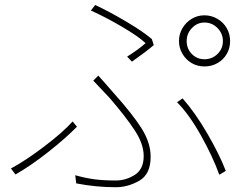

<svg xmlns="http://www.w3.org/2000/svg" viewBox="-20 -743 1017 781"><path d="M811.5 -502Q842.8 -502 864.7 -523.4Q886.7 -544.9 886.7 -576.2Q886.7 -606.4 864.7 -628.9Q842.8 -651.4 811.5 -651.4Q782.2 -651.4 760.7 -628.9Q739.3 -606.4 739.3 -576.2Q739.3 -544.9 760.3 -523.4Q781.2 -502 811.5 -502ZM811.5 -680.7Q839.8 -680.7 864.3 -666.5Q888.7 -652.3 902.3 -628.4Q916 -604.5 916 -576.2Q916 -546.9 902.3 -523.4Q888.7 -500 864.7 -486.3Q840.8 -472.7 811.5 -472.7Q783.2 -472.7 759.8 -486.3Q736.3 -500 722.2 -523.9Q708 -547.9 708 -576.2Q708 -604.5 722.2 -628.4Q736.3 -652.3 759.8 -666.5Q783.2 -680.7 811.5 -680.7ZM572.3 -567.4Q542 -595.7 476.1 -634.3Q410.2 -672.9 349.6 -700.2L367.2 -722.7Q425.8 -695.3 494.1 -654.8Q562.5 -614.3 597.7 -584L605.5 -559.6Q575.2 -533.2 516.6 -492.2L497.1 -512.7Q541 -540 572.3 -567.4ZM451.2 -8.8Q492.2 -8.8 528.3 -31.7Q564.5 -54.7 564.5 -108.4Q564.5 -157.2 528.3 -212.4Q492.2 -267.6 425.8 -344.7Q418 -353.5 359.4 -415L379.9 -435.5L404.3 -408.2Q423.8 -385.7 443.4 -363.3Q516.6 -282.2 554.7 -222.7Q592.8 -163.1 592.8 -105.5Q592.8 -34.2 546.4 -7.8Q500 18.6 451.2 18.6Q370.1 18.6 290 2.9L286.1 -30.3Q323.2 -19.5 360.4 -14.2Q397.5 -8.8 451.2 -8.8ZM700.2 -327.1 722.7 -342.8Q774.4 -284.2 823.7 -199.2Q873 -114.3 898.4 -47.9L872.1 -32.2Q845.7 -105.5 797.4 -191.9Q749 -278.3 700.2 -327.1ZM43 -33.2 24.4 -57.6Q83 -88.9 159.7 -147Q236.3 -205.1 275.4 -249L293 -227.5Q246.1 -179.7 175.3 -124Q104.5 -68.4 43 -33.2Z"/></svg>

Font: Min Sans VF VF
Style: Regular
Weight: 400
Designer: Jinseong-Kim, NotoSansCJK, Nunito
Foundry: Jinseong-Kim
Version: Version 1.420;Glyphs 3.1.2 (3151)